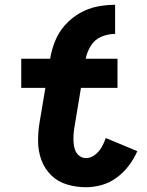

<svg xmlns="http://www.w3.org/2000/svg" viewBox="-20 -776 616 804"><path d="M340 8Q373 8 406.5 -1.5Q440 -11 469 -32.5Q498 -54 519.5 -82.5Q541 -111 555 -143L423 -198Q416 -178 405.5 -159.5Q395 -141 377.5 -127.5Q360 -114 340 -114Q324 -114 311.5 -124Q299 -134 294 -149Q289 -164 288 -180Q287 -196 288 -212.5Q289 -229 292 -245L319 -408H472V-530H339Q344 -558 360.5 -584.5Q377 -611 405 -622.5Q433 -634 462 -634V-756Q425 -756 387 -748.5Q349 -741 314 -721Q279 -701 252 -670.5Q225 -640 210.5 -603.5Q196 -567 190 -530H69V-408H170L146 -265Q139 -224 139.5 -183Q140 -142 153.5 -105.5Q167 -69 194.5 -42Q222 -15 260.5 -3.5Q299 8 340 8Z"/></svg>

Font: Iosevka Sparkle Heavy
Style: Italic
Weight: 900
Italic angle: -9°
Designer: Belleve Invis
Foundry: Belleve Invis
Version: Version 4.5.0; ttfautohint (v1.8.3)